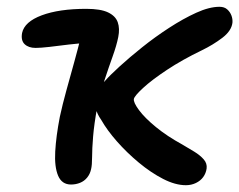

<svg xmlns="http://www.w3.org/2000/svg" viewBox="-20 -533 704 565"><path d="M527 12Q496 12 460 -6.5Q424 -25 388.5 -54.5Q353 -84 324 -117Q295 -150 278 -180Q266 -197 262 -213Q258 -229 260 -246Q263 -257 270.5 -270.5Q278 -284 290 -296Q303 -311 332 -337.5Q361 -364 398.5 -394Q436 -424 477.5 -451Q519 -478 557.5 -495.5Q596 -513 626 -513Q640 -513 648.5 -505.5Q657 -498 661 -487.5Q665 -477 664 -466Q661 -442 634 -421.5Q607 -401 574 -385Q516 -357 471.5 -327.5Q427 -298 401.5 -274.5Q376 -251 374 -242Q372 -232 389 -209Q406 -186 439 -159Q472 -132 516 -108Q535 -97 552 -86.5Q569 -76 579.5 -64Q590 -52 588 -37Q586 -23 578 -12Q570 -1 556.5 5.5Q543 12 527 12ZM189 10Q162 10 151 -16Q140 -42 142.5 -87Q145 -132 156 -189Q164 -226 175.5 -267.5Q187 -309 198.5 -350.5Q210 -392 218 -425L239 -406Q214 -406 183 -402Q152 -398 125.5 -395Q99 -392 85 -392Q64 -392 52.5 -403Q41 -414 45 -436Q52 -469 103 -488Q154 -507 234 -507Q276 -507 298 -496.5Q320 -486 326.5 -467.5Q333 -449 328 -424Q323 -399 311.5 -367Q300 -335 287.5 -297Q275 -259 266 -217Q257 -168 254 -131.5Q251 -95 251 -71Q251 -47 248 -35Q245 -21 236.5 -10.5Q228 0 215.5 5Q203 10 189 10Z"/></svg>

Font: Shantell Sans Medium
Style: Italic
Weight: 500
Italic angle: -11°
Designer: Stephen Nixon, Anya Danilova, Shantell Martin
Foundry: Arrow Type
Version: Version 1.011;[c5ecc13dd]